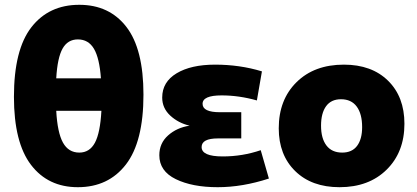

<svg xmlns="http://www.w3.org/2000/svg" viewBox="-20 -769 1736 799"><path d="M304 10Q180 10 109 -83Q38 -176 38 -366Q38 -562 110.5 -655.5Q183 -749 310 -749Q435 -749 506 -657Q577 -565 577 -375Q577 -179 504 -84.5Q431 10 304 10ZM304 -605Q262 -605 240.5 -567Q219 -529 214 -443H400Q394 -527 371 -566Q348 -605 304 -605ZM310 -134Q353 -134 375 -175Q397 -216 402 -308H214Q219 -217 242 -175.5Q265 -134 310 -134Z M886 10Q780 10 711.5 -23.5Q643 -57 643 -123Q643 -173 679.5 -205.5Q716 -238 769 -246Q722 -257 688.5 -288Q655 -319 655 -363Q655 -428 715 -464Q775 -500 875 -500Q978 -500 1070 -472L1049 -351Q975 -372 902 -372Q823 -372 823 -337Q823 -302 895 -302H984V-193H887Q819 -193 819 -157Q819 -118 907 -118Q989 -118 1065 -144L1099 -26Q989 10 886 10Z M1393 10Q1277 10 1208.5 -57Q1140 -124 1140 -235Q1140 -354 1214 -427Q1288 -500 1411 -500Q1527 -500 1595 -433Q1663 -366 1663 -254Q1663 -136 1589 -63Q1515 10 1393 10ZM1404 -134Q1445 -134 1466 -162Q1487 -190 1487 -240Q1487 -295 1464.5 -325.5Q1442 -356 1399 -356Q1358 -356 1337 -327Q1316 -298 1316 -246Q1316 -193 1338.5 -163.5Q1361 -134 1404 -134Z"/></svg>

Font: Cantarell Extra Bold
Style: Regular
Weight: 800
Designer: Dave Crossland, Nikolaus Waxweiler, Florian Fecher, Jacques Le Bailly, Eben Sorkin, Alexei Vanyashin, Alexios Zavras, Em
Version: Version 0.303